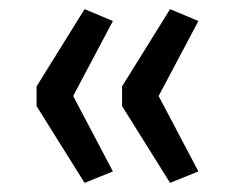

<svg xmlns="http://www.w3.org/2000/svg" viewBox="-20 -482 502 420"><path d="M165 -82 60 -250V-293L165 -462L227 -436L140 -272L227 -107ZM352 -82 247 -250V-293L352 -462L414 -436L327 -272L414 -107Z"/></svg>

Font: Nunito Sans 7pt
Style: Regular
Weight: 400
Designer: Vernon Adams
Foundry: Vernon Adams
Version: Version 3.101;gftools[0.9.27]